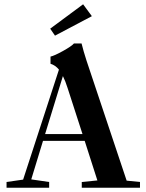

<svg xmlns="http://www.w3.org/2000/svg" viewBox="-20 -880 686 900"><path d="M237.8 -712.9 215.3 -745.6 369.6 -859.9 410.6 -804.2ZM10.7 0V-26.9L88.4 -38.1L256.3 -553.7Q239.7 -574.2 216.8 -581.1V-614.7Q234.9 -618.7 275.4 -641.1Q315.9 -663.6 326.7 -676.3H362.3Q371.1 -640.6 385.3 -596.7L573.7 -33.2L636.2 -26.9V0H363.3V-26.9L436.5 -34.2L377 -219.7H181.6L126.5 -39.1L210.4 -26.9V0ZM296.9 -467.3Q286.6 -500 274.9 -523.4L191.4 -251.5H366.7Z"/></svg>

Font: Elstob 18pt SemiBold
Style: Regular
Weight: 600
Designer: Peter S. Baker
Version: Version 1.015